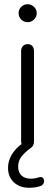

<svg xmlns="http://www.w3.org/2000/svg" viewBox="-20 -698 262 909"><path d="M18 96Q18 65 35 35.5Q52 6 82 -16Q80 -24 80 -29V-455Q80 -471 88.5 -480Q97 -489 111 -489Q125 -489 133 -480Q141 -471 141 -455V-29Q141 -7 125 3Q95 25 80.5 45Q66 65 66 90Q66 119 82.5 133.5Q99 148 125 148Q144 148 162 142L171 140Q180 140 184.5 145.5Q189 151 189 159Q189 166 185 172.5Q181 179 174 182Q150 191 118 191Q73 191 45.5 165Q18 139 18 96ZM68 -636Q68 -653 80.5 -665.5Q93 -678 111 -678Q128 -678 141 -665.5Q154 -653 154 -636Q154 -618 141 -605.5Q128 -593 111 -593Q93 -593 80.5 -605.5Q68 -618 68 -636Z"/></svg>

Font: SN Pro Light
Style: Regular
Weight: 300
Designer: Tobias Whetton
Foundry: Supernotes
Version: Version 1.002